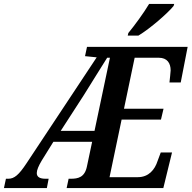

<svg xmlns="http://www.w3.org/2000/svg" viewBox="-60 -951 969 971"><path d="M586 -771H640C700 -807 788 -884 818 -921L821 -931H694C666 -884 621 -823 589 -784ZM-40 0H177L186 -47H171C141 -47 126 -56 126 -76C126 -91 135 -112 151 -139L210 -234H406L380 -111C369 -54 335 -47 298 -47H287L277 0H766L810 -180H753L737 -137C723 -93 692 -55 637 -55H494L555 -346H754L767 -401H567L621 -659H743C786 -659 803 -631 803 -595C803 -588 798 -543 797 -534H854L889 -714H380L370 -667L429 -661L74 -125C35 -66 12 -47 -18 -47H-30ZM247 -289 364 -470C404 -533 446 -603 482 -659H496L418 -289Z"/></svg>

Font: Noto Serif Condensed SemiBold
Style: Italic
Weight: 600
Width: 3
Italic angle: -12°
Designer: Monotype Design Team
Foundry: Monotype Imaging Inc.
Version: Version 2.014